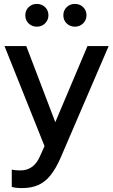

<svg xmlns="http://www.w3.org/2000/svg" viewBox="-20 -744 577 979"><path d="M93 215Q77 215 63 213.5Q49 212 40 209V121Q58 125 84 125Q154 125 185 50L207 1L3 -509H114L262 -121L426 -509H534L288 63Q264 117 237 150.5Q210 184 175 199.5Q140 215 93 215ZM168 -608Q143 -608 126 -624.5Q109 -641 109 -666Q109 -691 126 -707.5Q143 -724 168 -724Q193 -724 210 -707.5Q227 -691 227 -666Q227 -642 210 -625Q193 -608 168 -608ZM362 -608Q337 -608 320 -624.5Q303 -641 303 -666Q303 -691 320 -707.5Q337 -724 362 -724Q387 -724 404 -707.5Q421 -691 421 -666Q421 -642 404 -625Q387 -608 362 -608Z"/></svg>

Font: Red Hat Display Medium
Style: Regular
Weight: 500
Designer: Pentagram, MCKL
Foundry: Pentagram, MCKL
Version: Version 1.023